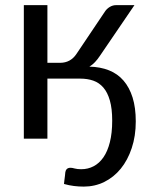

<svg xmlns="http://www.w3.org/2000/svg" viewBox="-20 -526 577 729"><path d="M288.5 116.5Q314 116.5 335.5 105.2Q357 94 372.8 71.2Q388.5 48.5 397.2 13.8Q406 -21 406 -68Q406 -113.5 397.2 -144.2Q388.5 -175 372.5 -193.5Q356.5 -212 334.2 -219.8Q312 -227.5 284.5 -227.5H160V0.5H70.5V-506.5H160V-287.5H208Q248 -287.5 270.5 -321.5L378 -481.5Q385 -492.5 396.5 -499.5Q408 -506.5 421 -506.5H490.5L359 -313.5Q350 -300 340.5 -290Q331 -280 319.5 -273Q361 -272 393.8 -259Q426.5 -246 449 -220Q471.5 -194 483.5 -155.5Q495.5 -117 495.5 -65Q495.5 -9.5 480.2 36.2Q465 82 438.5 114.5Q412 147 376 164.8Q340 182.5 298 182.5Q279 182.5 260.8 180.2Q242.5 178 223 172.5Q223.5 166 224.2 160.8Q225 155.5 225.5 150.5Q226 145.5 226.8 140.2Q227.5 135 228 128Q229 120.5 233.8 115.8Q238.5 111 248 111Q254 111 263.8 113.8Q273.5 116.5 288.5 116.5Z"/></svg>

Font: Lato-Regular
Style: Regular
Weight: 400
Designer: Lukasz Dziedzic with Adam Twardoch and Botio Nikoltchev
Foundry: tyPoland Lukasz Dziedzic
Version: Version 2.015; 2015-08-06; http://www.latofonts.com/